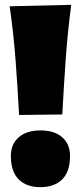

<svg xmlns="http://www.w3.org/2000/svg" viewBox="-20 -759 335 795"><path d="M59 -283Q53 -397 44.5 -509.5Q36 -622 20 -733L275 -739Q260 -626.5 252 -513.2Q244 -400 238 -285ZM147 16Q90 16 57.5 -16.2Q25 -48.5 25 -113Q25 -162.5 57.8 -190.8Q90.5 -219 148 -219Q205 -219 237.5 -190.8Q270 -162.5 270 -113Q270 -48.5 237.5 -16.2Q205 16 147 16Z"/></svg>

Font: Commissioner Flair Black
Style: Regular
Weight: 900
Designer: Kostas Bartsokas
Foundry: Kostas Bartsokas
Version: Version 1.000; ttfautohint (v1.8.3)